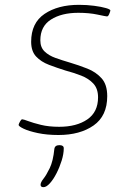

<svg xmlns="http://www.w3.org/2000/svg" viewBox="-20 -550 556 795"><path d="M222 9Q174 9 136.5 1Q99 -7 78 -17Q57 -27 57 -33Q58 -38 63 -47Q68 -56 72 -56Q77 -56 97 -48.5Q117 -41 149.5 -33Q182 -25 225 -25Q297 -25 341.5 -55.5Q386 -86 386 -147Q386 -183 366.5 -204Q347 -225 316 -237Q285 -249 251 -258Q216 -269 183 -281.5Q150 -294 129.5 -316Q109 -338 109 -377Q109 -455 164.5 -492.5Q220 -530 307 -530Q340 -530 370 -526Q400 -522 419 -516.5Q438 -511 437 -506Q436 -501 432 -491.5Q428 -482 423 -482Q419 -482 384 -489.5Q349 -497 304 -497Q235 -497 191 -469Q147 -441 147 -383Q147 -354 164.5 -337Q182 -320 210 -310Q238 -300 269 -291Q306 -280 341.5 -266Q377 -252 400.5 -226Q424 -200 424 -152Q424 -70 367.5 -30.5Q311 9 222 9ZM160 225Q148 225 148 215Q148 205 160 190Q172 175 186 146Q200 117 205 67Q207 51 226 51Q244 51 244 64Q244 87 235.5 114.5Q227 142 214 167.5Q201 193 186.5 209Q172 225 160 225Z"/></svg>

Font: Asap Expanded Expanded Thin
Style: Italic
Weight: 100
Width: 7
Italic angle: -6°
Designer: Pablo Cosgaya
Foundry: Omnibus-Type
Version: Version 3.001; ttfautohint (v1.8.4.7-5d5b)